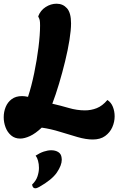

<svg xmlns="http://www.w3.org/2000/svg" viewBox="-22 -745 666 1035"><path d="M478 7Q442 7 396.5 -6Q351 -19 301.5 -34.5Q252 -50 203 -57Q169 -25 139.5 -11.5Q110 2 87 2Q58 2 38 -15Q18 -32 8 -58.5Q-2 -85 -2 -113Q-2 -142 8.5 -168Q19 -194 41 -210.5Q63 -227 97 -227Q104 -227 112 -226Q120 -225 129 -223Q148 -281 162.5 -351.5Q177 -422 185.5 -490Q194 -558 194 -608Q194 -628 192 -636.5Q190 -645 185 -654L184 -657Q196 -689 224 -707Q252 -725 283 -725Q317 -725 339 -700.5Q361 -676 361 -619Q361 -583 352.5 -529.5Q344 -476 329 -414.5Q314 -353 296 -293Q278 -233 260 -186Q304 -176 348.5 -163Q393 -150 436 -150Q469 -150 499.5 -162Q530 -174 557 -206Q577 -193 586.5 -169Q596 -145 596 -118Q596 -88 583.5 -59.5Q571 -31 545 -12Q519 7 478 7ZM168 270Q154 270 151 250Q172 230 180 206Q188 182 188 160Q188 139 183 121.5Q178 104 172 97L170 94Q193 79 214.5 72Q236 65 254 65Q277 65 292.5 75Q308 85 310 105Q311 109 311 116Q311 146 284.5 185Q258 224 189 263Q183 266 178 268Q173 270 168 270Z"/></svg>

Font: Agbalumo
Style: Regular
Weight: 400
Designer: Raphael Alegbeleye
Foundry: Sorkin Type Co.
Version: Version 1.000; ttfautohint (v1.8.4)